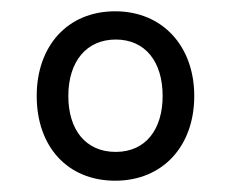

<svg xmlns="http://www.w3.org/2000/svg" viewBox="-20 -747 409 340"><path d="M184 -427C268 -427 324 -488 324 -577C324 -665 268 -727 184 -727C99 -727 45 -665 45 -577C45 -488 99 -427 184 -427ZM185 -478C131 -478 101 -518 101 -577C101 -638 133 -677 185 -677C237 -677 268 -638 268 -577C268 -518 238 -478 185 -478Z"/></svg>

Font: Noto Serif Bengali SemiCondensed
Style: Regular
Weight: 400
Width: 4
Designer: Juan Bruce, Universal Thirst, Indian Type Foundry and the Monotype Design Team.
Foundry: Monotype Imaging Inc.
Version: Version 2.003